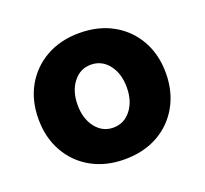

<svg xmlns="http://www.w3.org/2000/svg" viewBox="-99 -643 826 775"><g transform="rotate(-20 313.5 -255.0)"><path d="M313 16Q232 16 170.5 -18.5Q109 -53 74.5 -114.5Q40 -176 40 -255Q40 -335 74.5 -396Q109 -457 170.5 -491.5Q232 -526 313 -526Q395 -526 456.5 -491.5Q518 -457 552.5 -396Q587 -335 587 -255Q587 -176 552.5 -114.5Q518 -53 456.5 -18.5Q395 16 313 16ZM313 -120Q360 -120 389.5 -158Q419 -196 419 -255Q419 -314 389.5 -352Q360 -390 313 -390Q267 -390 237.5 -352Q208 -314 208 -255Q208 -196 237.5 -158Q267 -120 313 -120Z"/></g></svg>

Font: Wix Madefor Text ExtraBold
Style: Regular
Weight: 800
Designer: Dalton Maag Ltd
Foundry: Dalton Maag Ltd
Version: Version 3.100